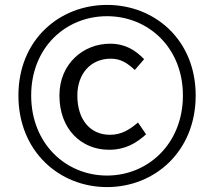

<svg xmlns="http://www.w3.org/2000/svg" viewBox="-20 -750 872 782"><path d="M416 12C610 12 777 -133 777 -361C777 -588 610 -730 416 -730C222 -730 55 -588 55 -361C55 -133 222 12 416 12ZM416 -35C247 -35 107 -166 107 -361C107 -556 247 -684 416 -684C584 -684 725 -556 725 -361C725 -166 584 -35 416 -35ZM424 -140C491 -140 535 -167 575 -203L542 -251C509 -223 476 -201 428 -201C347 -201 295 -263 295 -361C295 -449 349 -511 431 -511C471 -511 498 -494 529 -465L567 -509C532 -545 491 -572 428 -572C320 -572 222 -491 222 -361C222 -223 312 -140 424 -140Z"/></svg>

Font: Kinto Sans
Style: Regular
Weight: 400
Designer: Authors: Ryoko NISHIZUKA  (kana & ideographs); Paul D. Hunt (Latin, Greek & Cyrillic); Wenlong ZHANG  (bopomofo); Sandol
Foundry: Adobe Systems Incorporated, ookami Inc.
Version: Version 0.001